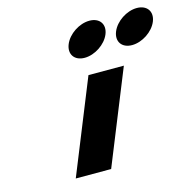

<svg xmlns="http://www.w3.org/2000/svg" viewBox="-113 -905 1025 1020"><g transform="rotate(-15 399.0 -395.5)"><path d="M466.2 -791C410.1 -791 348.5 -750 327.9 -699C307.3 -648 335.8 -607 391.9 -607C448 -607 509.7 -648 530.3 -699C550.9 -750 522.3 -791 466.2 -791ZM726.9 -791C670.8 -791 609.2 -750 588.6 -699C568 -648 596.5 -607 652.6 -607C708.7 -607 770.4 -648 791 -699C811.6 -750 783 -791 726.9 -791ZM386.9 -513H581.6L374.3 0H179.7Z"/></g></svg>

Font: Hussar
Style: BdWideOblFour
Weight: 700
Foundry: Cannot Into Space Fonts
Version: Version 2.00